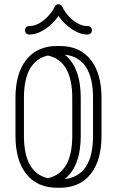

<svg xmlns="http://www.w3.org/2000/svg" viewBox="-20 -881 552 906"><path d="M53 -419Q53 -535 104.5 -599.5Q156 -664 250 -664H262Q356 -664 407.5 -599.5Q459 -535 459 -419V-240Q459 -124 407.5 -59.5Q356 5 262 5H250Q156 5 104.5 -59.5Q53 -124 53 -240ZM361 -240Q361 -98 286 -36Q419 -52 419 -240V-419Q419 -608 286 -623Q361 -562 361 -419ZM93 -419V-240Q93 -66 206 -40Q321 -66 321 -240V-419Q321 -594 206 -619Q93 -593 93 -419ZM238 -849Q244 -861 256 -861Q268 -861 274 -849Q282 -831 300 -809.5Q318 -788 342.5 -773Q367 -758 394 -758Q402 -758 408 -752.5Q414 -747 414 -738Q414 -730 408 -724Q402 -718 394 -718Q365 -718 338.5 -732Q312 -746 290.5 -766Q269 -786 256 -806Q243 -786 221.5 -766Q200 -746 173 -732Q146 -718 118 -718Q109 -718 103.5 -724Q98 -730 98 -738Q98 -747 103.5 -752.5Q109 -758 118 -758Q144 -758 168.5 -773Q193 -788 211.5 -809.5Q230 -831 238 -849Z"/></svg>

Font: Libertine Sup Light
Style: Regular
Weight: 300
Designer: Bastien Sozeau
Foundry: NBR — Bastien Sozeau
Version: Version 2.003; ttfautohint (v1.8.4.7-5d5b);gftools[0.9.33]